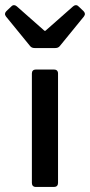

<svg xmlns="http://www.w3.org/2000/svg" viewBox="-50 -740 356 760"><path d="M-26.4 -674.8 68.4 -558.6C73.2 -551.8 80.1 -549.8 87.9 -549.8H168C175.8 -549.8 182.6 -551.8 187.5 -558.6L282.2 -674.8C288.1 -682.6 287.1 -689.5 280.3 -696.3L260.7 -714.8C253.9 -721.7 246.1 -720.7 239.3 -714.8L129.9 -618.2H126L16.6 -714.8C9.8 -720.7 2 -721.7 -4.9 -714.8L-24.4 -696.3C-31.2 -689.5 -32.2 -682.6 -26.4 -674.8ZM76.2 -449.2V-15.6C76.2 -5.9 82 0 91.8 0H164.1C173.8 0 179.7 -5.9 179.7 -15.6V-449.2C179.7 -459 173.8 -464.8 164.1 -464.8H91.8C82 -464.8 76.2 -459 76.2 -449.2Z"/></svg>

Font: Ed Sans Neue Medium
Style: Regular
Weight: 500
Designer: Stephen Hutchings
Version: Version 1.004;PS 001.004;hotconv 1.0.88;makeotf.lib2.5.64775